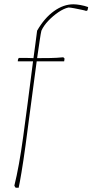

<svg xmlns="http://www.w3.org/2000/svg" viewBox="-20 -720 431 895"><path d="M53 155Q49 151 47 145Q69 57 88 -82Q107 -221 134 -434H63Q63 -445 68 -450Q85 -450 102 -450Q119 -450 136 -449Q140 -480 144.5 -511.5Q149 -543 153 -577Q187 -636 231.5 -668Q276 -700 322 -700Q336 -700 355.5 -696.5Q375 -693 391 -687L388 -672L382 -669Q377 -671 360.5 -674.5Q344 -678 326 -681.5Q308 -685 299 -685Q277 -680 252 -663Q227 -646 205.5 -623.5Q184 -601 173 -577Q170 -565 165 -531Q160 -497 153 -449Q184 -449 214.5 -449.5Q245 -450 275 -453L281 -447L279 -434H151Q144 -380 135 -314Q126 -248 117 -178.5Q108 -109 99 -42Q89 31 80 84.5Q71 138 67 155Z"/></svg>

Font: Labrada Thin
Style: Italic
Weight: 100
Italic angle: -7°
Designer: Mercedes Jáuregui
Foundry: Omnibus-Type Team
Version: Version 1.000; ttfautohint (v1.8.4.7-5d5b)